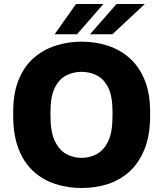

<svg xmlns="http://www.w3.org/2000/svg" viewBox="-20 -920 810 953"><path d="M384.5 13.2Q316.5 13.2 254.7 -6.7Q192.8 -26.7 145.8 -69.6Q98.7 -112.5 72.1 -181.1Q45.5 -249.6 45.5 -344.9V-365.2Q45.5 -456.7 72.1 -522.9Q98.7 -589.2 145.8 -630.9Q192.8 -672.7 254.7 -692.9Q316.5 -713.2 384.5 -713.2Q454.5 -713.2 516 -692.9Q577.5 -672.7 624.1 -630.9Q670.8 -589.2 698 -522.9Q725.2 -456.7 725.2 -365.2V-344.9Q725.2 -249.6 697.9 -181.1Q670.7 -112.5 623.9 -69.6Q577.2 -26.7 515.8 -6.7Q454.5 13.2 384.5 13.2ZM384.4 -136.5Q424.9 -136.5 459.9 -155Q494.8 -173.5 516.7 -218.1Q538.5 -262.7 538.5 -345.1V-364.8Q538.5 -443.3 516.7 -486.2Q494.8 -529 459.9 -546.2Q424.9 -563.5 384.4 -563.5Q344.6 -563.5 310 -546.2Q275.3 -529 252.9 -486.2Q230.5 -443.3 230.5 -364.8V-345.1Q230.5 -262.7 252.9 -218.1Q275.3 -173.5 310 -155Q344.6 -136.5 384.4 -136.5ZM251.3 -750 357.2 -900H493L362.3 -750ZM426.8 -750 558.3 -900H698.8L537.8 -750Z"/></svg>

Font: Golos Text
Style: Regular
Weight: 400
Designer: A.Korolkova, Vitaly Kuzmin
Foundry: ParaType Ltd
Version: Version 2.004